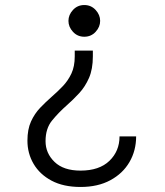

<svg xmlns="http://www.w3.org/2000/svg" viewBox="-20 -543 656 763"><path d="M300 200Q232 200 185 175Q138 150 113.5 108.2Q89 66.5 89 16Q89 -29 103.2 -60.2Q117.5 -91.5 139.8 -114.8Q162 -138 186 -159Q209 -179 229.8 -200.8Q250.5 -222.5 263.8 -250.8Q277 -279 277 -319V-342H349V-319Q349 -268.5 333.8 -233.5Q318.5 -198.5 295 -173Q271.5 -147.5 246 -125Q213 -96 187 -64.2Q161 -32.5 161 18Q161 66 196.8 100.5Q232.5 135 300 135Q374.5 135 414.8 96.2Q455 57.5 455 -1H521Q521 55.5 494.5 101Q468 146.5 418.5 173.2Q369 200 300 200ZM315 -397Q288 -397 270 -416.5Q252 -436 252 -460Q252 -484 270 -503.5Q288 -523 315 -523Q342 -523 360 -503.5Q378 -484 378 -460Q378 -436 360 -416.5Q342 -397 315 -397Z"/></svg>

Font: Overpass Mono Light Light
Style: Regular
Weight: 300
Monospace: yes
Version: Version 4.000